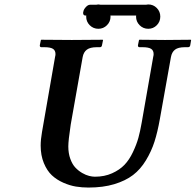

<svg xmlns="http://www.w3.org/2000/svg" viewBox="-20 -823 871 855"><path d="M662.1 -568.8Q664.1 -576.7 664.1 -582Q664.1 -598.6 652.6 -605.7Q641.1 -612.8 615.2 -612.8H601.1Q594.2 -612.8 594.2 -621.1L599.1 -645L601.1 -646Q675.8 -645 714.8 -645L829.1 -646L831.1 -645L827.1 -621.1Q825.7 -612.8 816.9 -612.8H803.2Q773.4 -612.8 759.3 -601.8Q745.1 -590.8 741.2 -568.8L691.9 -293Q681.6 -234.9 668 -192.4Q654.3 -149.4 629.9 -109.1Q605.5 -68.8 572.3 -43.5Q539.1 -18.1 489 -2.9Q439 12.2 374 12.2Q345.2 12.2 318.1 7.8Q291 3.4 261.7 -9.5Q232.4 -22.5 210.9 -42.5Q189.5 -62.5 175.3 -96.7Q161.1 -130.9 161.1 -174.8Q161.1 -201.2 167 -234.9L225.1 -568.8Q227.1 -576.7 227.1 -582Q227.1 -598.6 215.6 -605.7Q204.1 -612.8 178.2 -612.8H164.1Q157.2 -612.8 157.2 -621.1L162.1 -645L164.1 -646Q260.7 -645 299.8 -645L437 -646L439 -645L434.1 -621.1Q432.6 -612.8 424.8 -612.8H411.1Q381.3 -612.8 366.7 -601.8Q352.1 -590.8 348.1 -568.8L294.9 -268.1Q284.2 -197.3 284.2 -170.9Q284.2 -140.1 293.2 -115.5Q302.2 -90.8 315.7 -76.7Q329.1 -62.5 345.9 -52.7Q362.8 -43 377 -39.6Q391.1 -36.1 402.8 -36.1Q445.3 -36.1 479 -51.3Q512.7 -66.4 534.2 -88.9Q555.7 -111.3 571.8 -145.3Q587.9 -179.2 596.2 -209Q604 -237.3 610.8 -275.9ZM471.7 -753.9Q471.7 -752.9 471.9 -751.5Q472.2 -750 472.2 -749Q472.2 -726.6 456.3 -710.7Q440.4 -694.8 418 -694.8Q395.5 -694.8 379.6 -710.7Q363.8 -726.6 363.8 -749Q363.8 -750 364 -751.5Q364.3 -752.9 364.3 -753.9H359.9Q350.1 -753.9 350.1 -766.1Q350.1 -769 351.1 -771Q352.5 -780.8 362.1 -791.3Q371.6 -801.8 380.9 -801.8H407.7L418 -803.2Q418.5 -803.2 428.7 -801.8H629.4Q639.6 -803.2 640.1 -803.2Q662.6 -803.2 678.2 -787.4Q693.8 -771.5 693.8 -749Q693.8 -726.6 678.2 -710.7Q662.6 -694.8 640.1 -694.8Q617.7 -694.8 601.8 -710.7Q585.9 -726.6 585.9 -749Q585.9 -750 586.2 -751.5Q586.4 -752.9 586.4 -753.9Z"/></svg>

Font: Linux Libertine G
Style: Semibold Italic
Weight: 600
Italic angle: -11.5°
Designer: Philipp H. Poll
Foundry: Philipp H. Poll
Version: Version 5.1.1